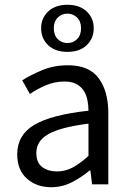

<svg xmlns="http://www.w3.org/2000/svg" viewBox="-20 -771 544 803"><path d="M194 12Q133 12 92.5 -24Q52 -60 52 -126Q52 -206 123 -248.5Q194 -291 350 -308Q350 -331 345.5 -353Q341 -375 330 -392Q319 -409 299.5 -419.5Q280 -430 250 -430Q208 -430 171 -414Q134 -398 105 -378L73 -435Q107 -457 156 -477.5Q205 -498 264 -498Q353 -498 393 -443.5Q433 -389 433 -298V0H365L358 -58H355Q320 -29 280 -8.5Q240 12 194 12ZM218 -54Q253 -54 284 -70.5Q315 -87 350 -119V-254Q289 -246 247.5 -235Q206 -224 180.5 -209Q155 -194 143.5 -174.5Q132 -155 132 -132Q132 -90 157 -72Q182 -54 218 -54ZM262 -554Q211 -554 181.5 -582Q152 -610 152 -653Q152 -695 181.5 -723Q211 -751 262 -751Q313 -751 342.5 -723Q372 -695 372 -653Q372 -610 342.5 -582Q313 -554 262 -554ZM262 -591Q286 -591 302.5 -607.5Q319 -624 319 -653Q319 -681 302.5 -697.5Q286 -714 262 -714Q238 -714 221.5 -697.5Q205 -681 205 -653Q205 -624 221.5 -607.5Q238 -591 262 -591Z"/></svg>

Font: Source Sans Pro
Style: Regular
Weight: 400
Designer: Paul D. Hunt
Foundry: Adobe Systems Incorporated
Version: Version 2.021;PS 2.000;hotconv 1.0.86;makeotf.lib2.5.63406